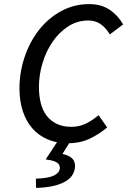

<svg xmlns="http://www.w3.org/2000/svg" viewBox="-20 -687 640 937"><path d="M312 12Q256 12 212 -7Q168 -26 137.5 -61Q107 -96 91 -145.5Q75 -195 75 -255Q75 -334 100 -408.5Q125 -483 170 -540.5Q215 -598 278 -632.5Q341 -667 416 -667Q473 -667 514 -640Q555 -613 581 -568L516 -519Q497 -551 471.5 -569Q446 -587 411 -587Q357 -587 312.5 -558Q268 -529 236.5 -483Q205 -437 187.5 -379Q170 -321 170 -263Q170 -220 179 -184Q188 -148 207.5 -122.5Q227 -97 257 -82.5Q287 -68 329 -68Q366 -68 398.5 -83.5Q431 -99 461 -125L503 -65Q468 -35 420.5 -11.5Q373 12 312 12ZM156 230 155 185Q215 183 242.5 170Q270 157 272 134Q273 116 257.5 106Q242 96 203 91L268 -8H330L285 64Q321 73 334.5 88.5Q348 104 346 130Q341 178 291 203Q241 228 156 230Z"/></svg>

Font: Source Code Pro Medium
Style: Italic
Weight: 500
Italic angle: -11°
Monospace: yes
Designer: Paul D. Hunt, Teo Tuominen
Foundry: Adobe Systems Incorporated
Version: Version 1.050;PS 1.000;hotconv 16.6.51;makeotf.lib2.5.65220